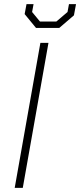

<svg xmlns="http://www.w3.org/2000/svg" viewBox="-20 -907 387 927"><path d="M175 -700H214L90 0H51ZM99 -839 108 -887H142L135 -849L173 -803H252L306 -849L313 -887H347L337 -833L266 -772H154Z"/></svg>

Font: Chakra Petch ExtraLight
Style: Italic
Weight: 275
Italic angle: -10°
Designer: Katatrad Aksorn Co.,Ltd.
Foundry: Cadson Demak Co.,Ltd.
Version: Version 1.000; ttfautohint (v1.6)